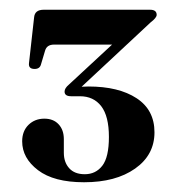

<svg xmlns="http://www.w3.org/2000/svg" viewBox="-20 -720 360 394"><path d="M297 -448.5Q297 -402 257.2 -374Q217.5 -346 152.5 -346Q90.5 -346 58 -370.8Q25.5 -395.5 25.5 -430Q25.5 -451 38.5 -463.8Q51.5 -476.5 71 -476.5Q89.5 -476.5 100.2 -465Q111 -453.5 111 -434.5V-406.5Q111 -387 122 -374.8Q133 -362.5 154 -362.5Q176.5 -362.5 190 -380Q203.5 -397.5 203.5 -439Q203.5 -481.5 187.8 -502Q172 -522.5 144 -522.5H126Q112.5 -522.5 112.5 -532Q112.5 -539 121.5 -546.5L210 -628.5H91Q76 -628.5 72.5 -616L64 -587.5Q61.5 -578.5 51 -578.5Q38 -578.5 39.5 -590.5L50 -684.5Q51.5 -700 69.5 -700H288Q301.5 -700 301.5 -689.5Q301.5 -683.5 289 -674L147.5 -542Q155 -542.5 161.5 -542.5Q223.5 -542.5 260.2 -518.5Q297 -494.5 297 -448.5Z"/></svg>

Font: Fraunces 72pt S000 SemiBold
Style: Regular
Weight: 600
Version: Version 1.000; ttfautohint (v1.8.3)